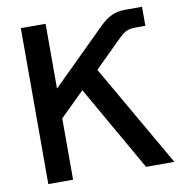

<svg xmlns="http://www.w3.org/2000/svg" viewBox="-79 -780 820 855"><g transform="rotate(-10 330.5 -352.5)"><path d="M71 0V-705H183V0ZM513 0 277 -413 360 -488 641 0ZM134 -229 135 -413H184L425 -651Q440 -666 453.5 -676Q467 -686 481 -692.5Q495 -699 510 -702Q525 -705 544 -705H619V-619H572Q549 -619 534 -612Q519 -605 499 -586L344 -433L320 -412Z"/></g></svg>

Font: TikTok Sans 24pt Medium
Style: Regular
Weight: 500
Version: Version 4.000